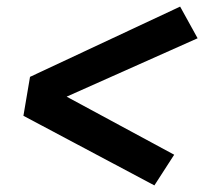

<svg xmlns="http://www.w3.org/2000/svg" viewBox="-20 -632 619 582"><path d="M448 -70 508 -163 182 -339 579 -516 526 -612 71 -399 51 -281Z"/></svg>

Font: Iosevka Sparkle Extrabold
Style: Italic
Weight: 800
Italic angle: -9°
Designer: Belleve Invis
Foundry: Belleve Invis
Version: Version 4.5.0; ttfautohint (v1.8.3)